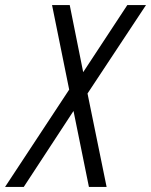

<svg xmlns="http://www.w3.org/2000/svg" viewBox="-58 -740 598 760"><path d="M294 0 224 -345 148 -720H218L279 -416L364 0ZM252 -425 446 -720H520L268 -339ZM258 -339 36 0H-38L242 -425Z"/></svg>

Font: Instrument Sans Condensed
Style: Italic
Weight: 400
Width: 3
Italic angle: -13°
Designer: Rodrigo Fuenzalida
Foundry: fragTYPE
Version: Version 1.000;gftools[0.9.28]